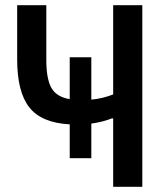

<svg xmlns="http://www.w3.org/2000/svg" viewBox="-20 -718 640 738"><path d="M248 -240Q139 -246 92.5 -305.5Q46 -365 46 -489V-698H158V-488Q158 -414 178 -379.5Q198 -345 248 -337V-498H331V-335Q374 -339 415 -355V-698H527V0H415V-263H410Q375 -249 331 -243V-110H248Z"/></svg>

Font: IBM Plaex Mono Medium
Style: Regular
Weight: 500
Designer: Mike Abbink, Paul van der Laan, Pieter van Rosmalen
Foundry: Bold Monday
Version: Version 2.003